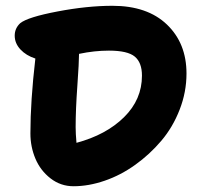

<svg xmlns="http://www.w3.org/2000/svg" viewBox="-20 -688 708 663"><path d="M233.9 -44.9Q189.5 -44.9 154.5 -72Q119.6 -99.1 102.3 -140.1Q85 -181.2 85 -227.1Q85 -338.9 102.1 -485.8Q70.3 -496.1 50.5 -517.3Q30.8 -538.6 30.8 -564.9Q30.8 -590.3 49.8 -607.9Q75.7 -628.9 178.5 -648.4Q281.2 -668 368.2 -668Q488.8 -668 556.4 -603.3Q624 -538.6 624 -434.1Q624 -370.1 600.3 -309.3Q576.7 -248.5 536.9 -201.7Q497.1 -154.8 447 -118.9Q397 -83 341.6 -64Q286.1 -44.9 233.9 -44.9ZM241.2 -249Q241.2 -226.6 244.1 -194.8Q346.2 -222.2 408.2 -283.2Q470.2 -344.2 470.2 -426.8Q470.2 -471.7 445.6 -492.4Q420.9 -513.2 356 -513.2Q306.2 -513.2 252.9 -502Q252.9 -473.6 247.1 -391.6Q241.2 -309.6 241.2 -249Z"/></svg>

Font: Shantell Sans Irregular Bouncy
Style: Bold
Weight: 700
Designer: Stephen Nixon, Anya Danilova, Shantell Martin
Foundry: Arrow Type
Version: Version 1.006;[9816181b4]